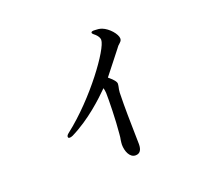

<svg xmlns="http://www.w3.org/2000/svg" viewBox="-104 -687 959 865"><g transform="rotate(-20 375.0 -254.5)"><path d="M410 -546C409 -542 413 -538 423 -530C432 -522 440 -511 440 -500C440 -457 304 -269 160 -157C150 -150 147 -143 149 -138C151 -133 159 -133 171 -138C262 -183 337 -254 375 -292C377 -286 378 -278 379 -268C380 -236 378 -136 372 -76C371 -63 370 -53 368 -45C367 -37 366 -30 366 -24C366 5 379 42 408 42C429 42 439 27 439 -1C439 -12 438 -29 438 -50C437 -102 435 -176 437 -248C438 -260 439 -267 441 -274C442 -280 443 -285 443 -289C443 -300 429 -314 410 -330C446 -375 475 -413 495 -438C502 -448 505 -451 510 -455C517 -462 523 -466 523 -476C523 -498 492 -534 461 -546C450 -550 439 -551 429 -551C417 -552 411 -550 410 -546Z"/></g></svg>

Font: 寒蝉锦书宋 CompactLight
Style: Bold
Weight: 400
Width: 4
Designer: 寒蝉锦书宋{Warren} 思源宋体{Ryoko NISHIZUKA 西塚涼子 (kana & ideographs); Frank Grießhammer (Latin, Greek & Cyrillic); Wenlong ZHANG 
Foundry: Adobe & ChillType
Version: Version 2.000;Glyphs 3.1.1 (3135)